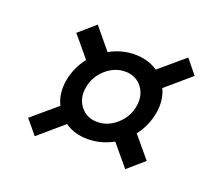

<svg xmlns="http://www.w3.org/2000/svg" viewBox="-83 -687 767 674"><g transform="rotate(20 300.0 -350.0)"><path d="M140 -350Q149 -401 181 -441L116 -519L177 -572L242 -493Q287 -518 336 -518Q386 -518 422 -493L515 -572L558 -519L466 -440Q485 -399 476 -350Q467 -300 436 -260L502 -181L441 -128L375 -207Q330 -182 280 -182Q231 -182 195 -207L103 -128L59 -181L151 -259Q131 -301 140 -350ZM292 -250Q331 -250 363.5 -279Q396 -308 403 -350Q410 -392 387 -421Q364 -450 325 -450Q285 -450 252.5 -421Q220 -392 213 -350Q206 -308 229 -279Q252 -250 292 -250Z"/></g></svg>

Font: CommitMono
Style: Italic
Weight: 400
Monospace: yes
Designer: Eigil Nikolajsen
Foundry: Eigil Nikolajsen
Version: Version 1.143